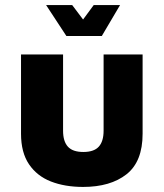

<svg xmlns="http://www.w3.org/2000/svg" viewBox="-20 -723 646 758"><path d="M308 15Q236 15 181 -6.5Q126 -28 94.5 -74.5Q63 -121 63 -195V-508H229V-207Q229 -165 248 -144Q267 -123 309 -123Q351 -123 370 -144Q389 -165 389 -207V-508H543V-195Q543 -85 479.5 -35Q416 15 308 15ZM242 -581 162 -703H265L308 -646L350 -703H454L382 -581Z"/></svg>

Font: Maven Pro ExtraBold
Style: Regular
Weight: 800
Designer: Joe Prince
Foundry: Joe Prince
Version: Version 2.100